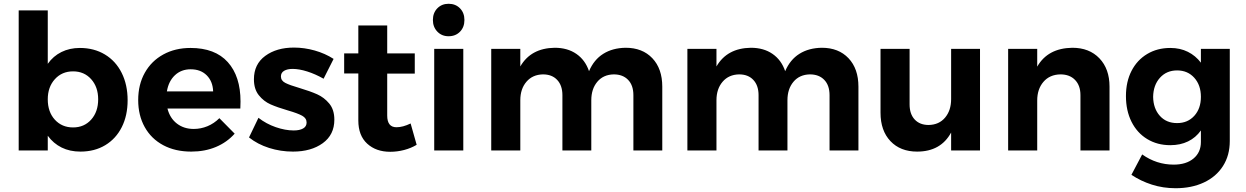

<svg xmlns="http://www.w3.org/2000/svg" viewBox="-20 -797 6601 1017"><path d="M656 -266Q656 -185 625 -123.5Q594 -62 537.5 -28Q481 6 406 6Q350 6 306.5 -15.5Q263 -37 233 -78V0H79V-742H233V-459Q262 -500 305.5 -521.5Q349 -543 403 -543Q478 -543 535.5 -508.5Q593 -474 624.5 -411Q656 -348 656 -266ZM500 -271Q500 -336 463 -377.5Q426 -419 367 -419Q308 -419 270.5 -377.5Q233 -336 233 -271Q233 -204 270.5 -163Q308 -122 367 -122Q426 -122 463 -163.5Q500 -205 500 -271Z M1254 -259Q1254 -235 1253 -222H867Q880 -171 917 -142.5Q954 -114 1006 -114Q1044 -114 1079 -128.5Q1114 -143 1142 -171L1223 -89Q1182 -43 1123.5 -18.5Q1065 6 993 6Q908 6 844.5 -28Q781 -62 746.5 -124Q712 -186 712 -267Q712 -349 747 -411.5Q782 -474 845 -508.5Q908 -543 989 -543Q1119 -543 1186.5 -468Q1254 -393 1254 -259ZM1109 -313Q1107 -366 1075 -398Q1043 -430 990 -430Q940 -430 906.5 -398.5Q873 -367 864 -313Z M1530 -432Q1502 -432 1485 -422Q1468 -412 1468 -392Q1468 -370 1491 -358Q1514 -346 1566 -331Q1623 -314 1660 -297.5Q1697 -281 1724 -248.5Q1751 -216 1751 -163Q1751 -83 1689.5 -38.5Q1628 6 1532 6Q1466 6 1405 -13.5Q1344 -33 1299 -69L1349 -173Q1390 -141 1440.5 -123.5Q1491 -106 1536 -106Q1567 -106 1585.5 -116.5Q1604 -127 1604 -148Q1604 -171 1580.5 -184Q1557 -197 1505 -212Q1450 -228 1413.5 -244Q1377 -260 1351 -292.5Q1325 -325 1325 -377Q1325 -457 1385 -501Q1445 -545 1537 -545Q1592 -545 1647 -529.5Q1702 -514 1747 -485L1694 -380Q1650 -405 1607 -418.5Q1564 -432 1530 -432Z M2187 -30Q2157 -12 2120.5 -2.5Q2084 7 2047 7Q1972 7 1925 -36Q1878 -79 1878 -159V-408H1803V-514H1878V-662H2031V-514H2177V-407H2031V-185Q2031 -123 2080 -123Q2114 -123 2155 -143Z M2280 -538H2434V0H2280ZM2440 -691Q2440 -653 2416.5 -629Q2393 -605 2356 -605Q2320 -605 2296.5 -629.5Q2273 -654 2273 -691Q2273 -729 2296.5 -753Q2320 -777 2356 -777Q2393 -777 2416.5 -753Q2440 -729 2440 -691Z M3488 -338V0H3335V-293Q3335 -345 3307 -374Q3279 -403 3231 -403Q3176 -402 3144 -364Q3112 -326 3112 -266V0H2959V-293Q2959 -344 2931.5 -373.5Q2904 -403 2856 -403Q2801 -402 2768.5 -364Q2736 -326 2736 -266V0H2582V-538H2736V-445Q2792 -542 2918 -544Q2986 -544 3033 -511.5Q3080 -479 3100 -420Q3126 -481 3175.5 -512Q3225 -543 3294 -544Q3383 -544 3435.5 -488.5Q3488 -433 3488 -338Z M4527 -338V0H4374V-293Q4374 -345 4346 -374Q4318 -403 4270 -403Q4215 -402 4183 -364Q4151 -326 4151 -266V0H3998V-293Q3998 -344 3970.5 -373.5Q3943 -403 3895 -403Q3840 -402 3807.5 -364Q3775 -326 3775 -266V0H3621V-538H3775V-445Q3831 -542 3957 -544Q4025 -544 4072 -511.5Q4119 -479 4139 -420Q4165 -481 4214.5 -512Q4264 -543 4333 -544Q4422 -544 4474.5 -488.5Q4527 -433 4527 -338Z M5171 -538V0H5018V-95Q4963 6 4838 6Q4749 6 4696.5 -49.5Q4644 -105 4644 -200V-538H4798V-244Q4798 -193 4825 -164Q4852 -135 4899 -135Q4954 -136 4986 -174Q5018 -212 5018 -272V-538Z M5857 -338V0H5703V-293Q5703 -344 5674.5 -373.5Q5646 -403 5597 -403Q5540 -402 5507 -363.5Q5474 -325 5474 -265V0H5320V-538H5474V-444Q5530 -542 5660 -544Q5750 -544 5803.5 -488Q5857 -432 5857 -338Z M6494 -538V-50Q6494 26 6458 82.5Q6422 139 6357 169.5Q6292 200 6207 200Q6141 200 6081.5 181Q6022 162 5973 129L6030 21Q6106 75 6197 75Q6263 75 6302 42.5Q6341 10 6341 -45V-106Q6314 -68 6273 -48Q6232 -28 6179 -28Q6110 -28 6056.5 -60.5Q6003 -93 5973.5 -152Q5944 -211 5944 -288Q5944 -364 5973.5 -421.5Q6003 -479 6056.5 -511Q6110 -543 6179 -543Q6231 -543 6272 -522.5Q6313 -502 6341 -465V-538ZM6341 -284Q6341 -346 6306 -385Q6271 -424 6215 -424Q6159 -424 6124 -385Q6089 -346 6088 -284Q6089 -222 6123.5 -183.5Q6158 -145 6215 -145Q6271 -145 6306 -183.5Q6341 -222 6341 -284Z"/></svg>

Font: Gontserrat SemiBold
Style: Regular
Weight: 600
Designer: Julieta Ulanovsky
Foundry: Julieta Ulanovsky
Version: Version 6.001